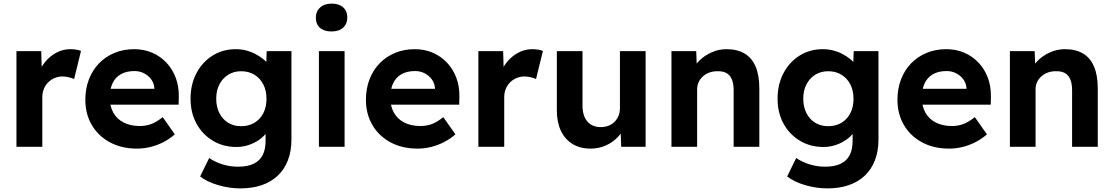

<svg xmlns="http://www.w3.org/2000/svg" viewBox="-20 -812 6157 1062"><path d="M71 0V-529H208L213 -359L189 -395Q202 -435 228.5 -468Q255 -501 291.5 -520.5Q328 -540 368 -540Q386 -540 401.5 -537.5Q417 -535 428 -530L390 -375Q379 -380 361.5 -384.5Q344 -389 326 -389Q303 -389 282.5 -380.5Q262 -372 246.5 -356.5Q231 -341 222.5 -320Q214 -299 214 -273V0Z M738 10Q652 10 587.5 -25Q523 -60 487.5 -121Q452 -182 452 -260Q452 -322 472 -373.5Q492 -425 528 -462Q564 -499 613.5 -519.5Q663 -540 722 -540Q776 -540 821.5 -520.5Q867 -501 900.5 -465.5Q934 -430 952 -382Q970 -334 969 -277L968 -233H543L520 -321H851L834 -303V-324Q832 -352 816.5 -373Q801 -394 777 -406.5Q753 -419 724 -419Q679 -419 648.5 -401.5Q618 -384 602.5 -351.5Q587 -319 587 -271Q587 -224 607 -188.5Q627 -153 664.5 -134Q702 -115 753 -115Q788 -115 817 -126Q846 -137 880 -164L947 -69Q919 -44 884 -26Q849 -8 812 1Q775 10 738 10Z M1310 230Q1248 230 1186.5 212Q1125 194 1087 164L1137 62Q1169 84 1210.5 97Q1252 110 1296 110Q1349 110 1382.5 94Q1416 78 1432.5 46.5Q1449 15 1449 -33V-125L1473 -119Q1467 -88 1439.5 -60.5Q1412 -33 1372 -16Q1332 1 1288 1Q1215 1 1157.5 -33.5Q1100 -68 1067 -128Q1034 -188 1034 -266Q1034 -346 1067 -408Q1100 -470 1156.5 -505Q1213 -540 1284 -540Q1314 -540 1341.5 -533Q1369 -526 1392.5 -513.5Q1416 -501 1435 -486Q1454 -471 1466 -453Q1478 -435 1481 -417L1451 -408L1455 -529H1592V-40Q1592 24 1572.5 74.5Q1553 125 1516.5 159.5Q1480 194 1428 212Q1376 230 1310 230ZM1314 -114Q1356 -114 1387.5 -133Q1419 -152 1436.5 -186Q1454 -220 1454 -265Q1454 -311 1436.5 -345Q1419 -379 1387.5 -398.5Q1356 -418 1314 -418Q1273 -418 1242 -398.5Q1211 -379 1193.5 -345Q1176 -311 1176 -266Q1176 -221 1193.5 -186.5Q1211 -152 1242 -133Q1273 -114 1314 -114Z M1744 0V-529H1886V0ZM1814 -638Q1773 -638 1750 -658Q1727 -678 1727 -715Q1727 -749 1750.5 -770.5Q1774 -792 1815 -792Q1855 -792 1878 -771.5Q1901 -751 1901 -715Q1901 -680 1878 -659Q1855 -638 1814 -638Z M2290 10Q2204 10 2139.5 -25Q2075 -60 2039.5 -121Q2004 -182 2004 -260Q2004 -322 2024 -373.5Q2044 -425 2080 -462Q2116 -499 2165.5 -519.5Q2215 -540 2274 -540Q2328 -540 2373.5 -520.5Q2419 -501 2452.5 -465.5Q2486 -430 2504 -382Q2522 -334 2521 -277L2520 -233H2095L2072 -321H2403L2386 -303V-324Q2384 -352 2368.5 -373Q2353 -394 2329 -406.5Q2305 -419 2276 -419Q2231 -419 2200.5 -401.5Q2170 -384 2154.5 -351.5Q2139 -319 2139 -271Q2139 -224 2159 -188.5Q2179 -153 2216.5 -134Q2254 -115 2305 -115Q2340 -115 2369 -126Q2398 -137 2432 -164L2499 -69Q2471 -44 2436 -26Q2401 -8 2364 1Q2327 10 2290 10Z M2626 0V-529H2763L2768 -359L2744 -395Q2757 -435 2783.5 -468Q2810 -501 2846.5 -520.5Q2883 -540 2923 -540Q2941 -540 2956.5 -537.5Q2972 -535 2983 -530L2945 -375Q2934 -380 2916.5 -384.5Q2899 -389 2881 -389Q2858 -389 2837.5 -380.5Q2817 -372 2801.5 -356.5Q2786 -341 2777.5 -320Q2769 -299 2769 -273V0Z M3246 10Q3189 10 3147 -15.5Q3105 -41 3082.5 -88.5Q3060 -136 3060 -202V-529H3202V-228Q3202 -172 3228.5 -140.5Q3255 -109 3302 -109Q3326 -109 3345.5 -116.5Q3365 -124 3379 -138Q3393 -152 3401 -171Q3409 -190 3409 -213V-529H3551V0H3416L3412 -109L3437 -121Q3426 -84 3397.5 -54Q3369 -24 3330 -7Q3291 10 3246 10Z M3694 0V-529H3831L3835 -421L3807 -409Q3817 -445 3846 -474.5Q3875 -504 3915 -522Q3955 -540 3998 -540Q4058 -540 4098.5 -516Q4139 -492 4159.5 -443.5Q4180 -395 4180 -323V0H4038V-313Q4038 -349 4028 -373Q4018 -397 3998 -408Q3978 -419 3947 -418Q3923 -418 3903 -410.5Q3883 -403 3867.5 -389Q3852 -375 3844 -357Q3836 -339 3836 -317V0H3765Q3743 0 3725 0Q3707 0 3694 0Z M4557 230Q4495 230 4433.5 212Q4372 194 4334 164L4384 62Q4416 84 4457.5 97Q4499 110 4543 110Q4596 110 4629.5 94Q4663 78 4679.5 46.5Q4696 15 4696 -33V-125L4720 -119Q4714 -88 4686.5 -60.5Q4659 -33 4619 -16Q4579 1 4535 1Q4462 1 4404.5 -33.5Q4347 -68 4314 -128Q4281 -188 4281 -266Q4281 -346 4314 -408Q4347 -470 4403.5 -505Q4460 -540 4531 -540Q4561 -540 4588.5 -533Q4616 -526 4639.5 -513.5Q4663 -501 4682 -486Q4701 -471 4713 -453Q4725 -435 4728 -417L4698 -408L4702 -529H4839V-40Q4839 24 4819.5 74.5Q4800 125 4763.5 159.5Q4727 194 4675 212Q4623 230 4557 230ZM4561 -114Q4603 -114 4634.5 -133Q4666 -152 4683.5 -186Q4701 -220 4701 -265Q4701 -311 4683.5 -345Q4666 -379 4634.5 -398.5Q4603 -418 4561 -418Q4520 -418 4489 -398.5Q4458 -379 4440.5 -345Q4423 -311 4423 -266Q4423 -221 4440.5 -186.5Q4458 -152 4489 -133Q4520 -114 4561 -114Z M5230 10Q5144 10 5079.5 -25Q5015 -60 4979.5 -121Q4944 -182 4944 -260Q4944 -322 4964 -373.5Q4984 -425 5020 -462Q5056 -499 5105.5 -519.5Q5155 -540 5214 -540Q5268 -540 5313.5 -520.5Q5359 -501 5392.5 -465.5Q5426 -430 5444 -382Q5462 -334 5461 -277L5460 -233H5035L5012 -321H5343L5326 -303V-324Q5324 -352 5308.5 -373Q5293 -394 5269 -406.5Q5245 -419 5216 -419Q5171 -419 5140.5 -401.5Q5110 -384 5094.5 -351.5Q5079 -319 5079 -271Q5079 -224 5099 -188.5Q5119 -153 5156.5 -134Q5194 -115 5245 -115Q5280 -115 5309 -126Q5338 -137 5372 -164L5439 -69Q5411 -44 5376 -26Q5341 -8 5304 1Q5267 10 5230 10Z M5566 0V-529H5703L5707 -421L5679 -409Q5689 -445 5718 -474.5Q5747 -504 5787 -522Q5827 -540 5870 -540Q5930 -540 5970.5 -516Q6011 -492 6031.5 -443.5Q6052 -395 6052 -323V0H5910V-313Q5910 -349 5900 -373Q5890 -397 5870 -408Q5850 -419 5819 -418Q5795 -418 5775 -410.5Q5755 -403 5739.5 -389Q5724 -375 5716 -357Q5708 -339 5708 -317V0H5637Q5615 0 5597 0Q5579 0 5566 0Z"/></svg>

Font: Readex Pro SemiBold
Style: Regular
Weight: 600
Designer: Bonnie Shaver-Troup, Thomas Jockin
Foundry: Lexend
Version: Version 1.204